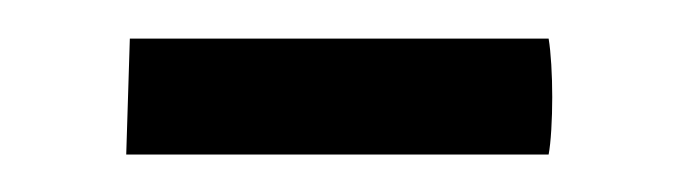

<svg xmlns="http://www.w3.org/2000/svg" viewBox="-20 -325 357 101"><path d="M48.3 -304.7H268.6Q269.5 -299.3 270 -291Q270.5 -282.7 270.5 -273.9Q270.5 -265.1 270 -256.8Q269.5 -248.5 268.6 -243.7H46.4Z"/></svg>

Font: Fjord
Style: One
Weight: 400
Designer: Viktoriya Grabowska
Foundry: Viktoriya Grabowska
Version: Version 1.002